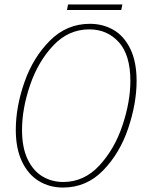

<svg xmlns="http://www.w3.org/2000/svg" viewBox="-20 -832 647 863"><path d="M51 -248Q51 -352 90 -463Q129 -574 204.5 -649.5Q280 -725 384 -725Q442 -725 489.5 -698Q537 -671 565.5 -613Q594 -555 594 -468Q594 -368 556.5 -256Q519 -144 444 -66.5Q369 11 263 11Q203 11 155 -18Q107 -47 79 -105.5Q51 -164 51 -248ZM566 -468Q566 -585 514 -642.5Q462 -700 381 -700Q288 -700 219.5 -627.5Q151 -555 115 -449Q79 -343 79 -248Q79 -169 104 -116.5Q129 -64 171 -39Q213 -14 264 -14Q358 -14 426.5 -88Q495 -162 530.5 -268.5Q566 -375 566 -468ZM286 -812H530L525 -787H281Z"/></svg>

Font: Noto Serif NarrowThin
Style: Italic
Weight: 250
Width: 4
Italic angle: -12°
Designer: Monotype Design Team
Foundry: Monotype Imaging Inc.
Version: Version 1.001